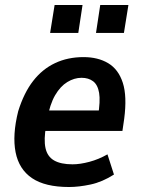

<svg xmlns="http://www.w3.org/2000/svg" viewBox="-20 -740 564 770"><path d="M257 10Q161 10 108.5 -25.5Q56 -61 42.5 -129.5Q29 -198 53 -294Q76 -368 113 -415.5Q150 -463 201 -487Q252 -511 315 -511Q373 -511 414 -486.5Q455 -462 472.5 -408Q490 -354 478 -263L471 -215H143L156 -297H391L373 -274Q383 -335 377.5 -367.5Q372 -400 353.5 -414Q335 -428 307 -428Q278 -428 250 -411Q222 -394 201 -358Q180 -322 169 -261L165 -236Q155 -180 162.5 -146Q170 -112 197 -96.5Q224 -81 271 -81Q301 -81 338.5 -91Q376 -101 411 -121L437 -40Q390 -10 343 0Q296 10 257 10ZM365 -608 382 -720H495L477 -608ZM181 -608 199 -720H311L294 -608Z"/></svg>

Font: Nunito Sans 7pt Condensed
Style: Bold Italic
Weight: 700
Width: 3
Italic angle: -9°
Designer: Vernon Adams
Foundry: Vernon Adams
Version: Version 3.101;gftools[0.9.27]